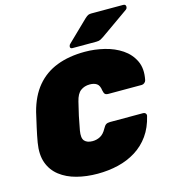

<svg xmlns="http://www.w3.org/2000/svg" viewBox="-132 -1026 1013 1141"><g transform="rotate(-15 374.5 -455.0)"><path d="M327 10Q259 10 199.5 -5.5Q140 -21 97.5 -54Q55 -87 36.5 -138Q18 -189 30 -261Q37 -302 47.5 -349Q58 -396 68 -439Q92 -532 142 -592Q192 -652 267 -681Q342 -710 440 -710Q500 -710 559.5 -695.5Q619 -681 665 -650Q711 -619 734 -570.5Q757 -522 743 -454Q741 -445 733 -438.5Q725 -432 716 -432H512Q496 -432 490 -438.5Q484 -445 481 -461Q477 -493 460.5 -504Q444 -515 418 -515Q385 -515 361.5 -497.5Q338 -480 327 -434Q306 -352 291 -266Q283 -220 299 -202.5Q315 -185 348 -185Q374 -185 396 -197Q418 -209 434 -239Q443 -256 452 -262Q461 -268 477 -268H681Q690 -268 695.5 -261.5Q701 -255 699 -246Q683 -178 648.5 -129.5Q614 -81 564.5 -50Q515 -19 455 -4.5Q395 10 327 10ZM375 -750Q359 -750 362 -766Q364 -774 370 -779L496 -901Q510 -914 518 -917Q526 -920 537 -920H733Q742 -920 746 -914.5Q750 -909 748 -900Q747 -893 740 -888L568 -767Q558 -760 548 -755Q538 -750 522 -750Z"/></g></svg>

Font: Rubik Black
Style: Italic
Weight: 900
Italic angle: -12°
Designer: Hubert and Fischer
Foundry: Hubert and Fischer
Version: Version 2.300;gftools[0.9.30]